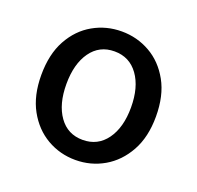

<svg xmlns="http://www.w3.org/2000/svg" viewBox="-97 -603 739 720"><g transform="rotate(20 272.5 -243.5)"><path d="M272.5 12.2Q210.9 12.2 158.9 -17.8Q106.9 -47.9 75.4 -105Q43.9 -162.1 43.9 -244.1Q43.9 -327.1 75.4 -384.3Q106.9 -441.4 158.9 -470.9Q210.9 -500.5 272.5 -500.5Q334 -500.5 386 -470.9Q438 -441.4 469.7 -384.3Q501.5 -327.1 501.5 -244.1Q501.5 -162.1 469.7 -105Q438 -47.9 386 -17.8Q334 12.2 272.5 12.2ZM272.5 -67.9Q332.5 -67.9 367.2 -116Q401.9 -164.1 401.9 -244.1Q401.9 -324.7 367.2 -372.8Q332.5 -420.9 272.5 -420.9Q212.4 -420.9 178.2 -372.8Q144 -324.7 144 -244.1Q144 -164.1 178.2 -116Q212.4 -67.9 272.5 -67.9Z"/></g></svg>

Font: Varta Light SemiBold
Style: Regular
Weight: 600
Version: Version 1.004